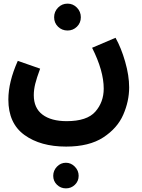

<svg xmlns="http://www.w3.org/2000/svg" viewBox="-20 -576 781 1057"><path d="M78 -241 201 -198Q182 -147 174 -114.5Q166 -82 166 -52Q166 19 214 55Q262 91 347 91Q459 91 505 38.5Q551 -14 551 -88Q551 -186 487 -313L616 -368Q647 -313 669 -236.5Q691 -160 691 -95Q691 -19 658.5 55.5Q626 130 548.5 180.5Q471 231 344 231Q203 231 114.5 167Q26 103 26 -28Q26 -125 78 -241ZM278 -481Q278 -512 299.5 -534Q321 -556 352 -556Q382 -556 403.5 -534Q425 -512 425 -481Q425 -450 403.5 -429Q382 -408 352 -408Q321 -408 299.5 -429Q278 -450 278 -481ZM273 392Q273 363 293.5 341.5Q314 320 343 320Q371 320 392 341.5Q413 363 413 392Q413 421 392.5 441Q372 461 343 461Q314 461 293.5 441Q273 421 273 392Z"/></svg>

Font: Noto Sans Arabic
Style: Bold
Weight: 700
Designer: Nadine Chahine
Foundry: Monotype Imaging Inc.
Version: Version 1.001